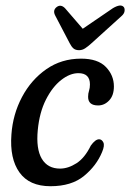

<svg xmlns="http://www.w3.org/2000/svg" viewBox="-20 -652 462 681"><path d="M258 -392.5Q228 -392.5 197 -368.2Q166 -344 143 -298.8Q120 -253.5 114 -191Q107.5 -124 128.2 -89Q149 -54 193 -54Q221.5 -54 251 -72.8Q280.5 -91.5 302 -135.5Q318 -158 331.5 -158Q341 -158 346.5 -147Q352 -136 342 -112.5Q322 -64 277.8 -27.8Q233.5 8.5 159 8.5Q84 8.5 49 -40.5Q14 -89.5 20.5 -175Q25.5 -246.5 58 -307.8Q90.5 -369 144.2 -406.5Q198 -444 267.5 -444Q327 -444 355.5 -414.5Q384 -385 384 -345.5Q384 -313.5 367.2 -295.8Q350.5 -278 328 -278Q292.5 -278 292.5 -308.5Q292.5 -320.5 295.8 -330.2Q299 -340 299 -352.5Q299 -392.5 258 -392.5ZM305 -499Q292.5 -487.5 282.2 -480.8Q272 -474 260.5 -474Q247.5 -474 240.2 -480.5Q233 -487 227 -499L176 -596.5Q166 -615.5 181 -627Q195.5 -638 210.5 -623L273.5 -550L380.5 -623Q408.5 -639.5 419 -627Q423 -622 421.8 -612.5Q420.5 -603 410.5 -594.5Z"/></svg>

Font: Fraunces 144pt SuperSoft
Style: Italic
Weight: 400
Italic angle: -16°
Version: Version 1.000;[b76b70a41]